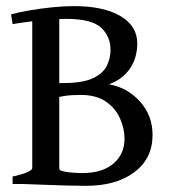

<svg xmlns="http://www.w3.org/2000/svg" viewBox="-20 -599 564 625"><path d="M476.6 -159.7Q476.6 -83 417.5 -38.6Q358.4 5.9 260.3 5.9Q232.9 5.9 196.3 4.9Q159.7 3.9 122.3 2.4Q85 1 55.2 0L168.5 -47.9Q182.1 -40.5 204.8 -38.1Q227.5 -35.6 248 -35.6Q312.5 -35.6 348.9 -66.2Q385.3 -96.7 385.3 -147.5Q385.3 -180.2 370.8 -213.1Q356.4 -246.1 325 -268.1Q293.5 -290 241.7 -290Q211.9 -290 189.9 -286.6Q168 -283.2 148.4 -279.3L144 -328.6H185.1Q250 -328.6 283.2 -344.7Q316.4 -360.8 328.1 -385.5Q339.8 -410.2 339.8 -436Q339.8 -481 308.6 -509.3Q277.3 -537.6 194.8 -537.6Q170.9 -537.6 140.1 -535.2Q109.4 -532.7 77.9 -528.8Q46.4 -524.9 21 -520.5L16.1 -552.2Q41 -559.1 76.2 -565.2Q111.3 -571.3 149.4 -575.2Q187.5 -579.1 221.2 -579.1Q316.9 -579.1 371.8 -546.9Q426.8 -514.6 426.8 -458Q426.8 -409.7 402.3 -374.8Q377.9 -339.8 334.5 -324.7Q396 -313.5 436.3 -267.8Q476.6 -222.2 476.6 -159.7ZM21 0V-24.4Q51.3 -30.8 68.1 -38.3Q85 -45.9 85 -51.8V-543.5L172.9 -552.7V-50.8Q172.9 -44.9 187 -37.1Q201.2 -29.3 233.9 -23.4V0Z"/></svg>

Font: Dai Banna SIL
Style: Regular
Weight: 400
Designer: Victor Gaultney
Foundry: SIL International
Version: Version 4.000